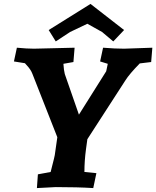

<svg xmlns="http://www.w3.org/2000/svg" viewBox="-20 -953 796 978"><path d="M750 -637 692 -630Q639 -576 619 -544L425 -244L418 -193Q410 -134 410 -77L471 -71L455 5Q376 0 264 0L168 5L173 -65L238 -77Q238 -79 247.5 -115Q257 -151 259 -163L272 -254L145 -577Q137 -599 114 -623L107 -631L51 -640L66 -710Q117 -705 153 -705L360 -710L354 -637L303 -628Q305 -595 310 -576L382 -369L521 -590L529 -628L490 -640L505 -710Q566 -705 612 -705L756 -710ZM441 -933 612 -800 557 -742 500 -790 425 -832 337 -790 264 -742 228 -800Z"/></svg>

Font: Andada
Style: Bold Italic
Weight: 700
Italic angle: -8.29999°
Designer: Carolina Giovagnoli
Foundry: Carolina Giovagnoli
Version: Version 1.003